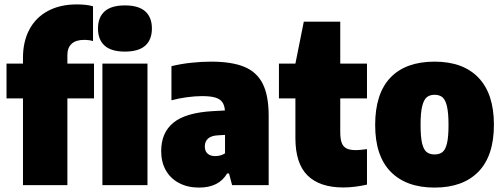

<svg xmlns="http://www.w3.org/2000/svg" viewBox="-20 -838 2278 869"><path d="M285 -550H405.5V-392.5H285V0H84V-392.5H9.5V-550H84V-576.5Q84 -650 113 -704.5Q142 -759 197 -788.5Q252 -818 327.5 -818Q373 -818 401 -809.5V-652Q384.5 -657.5 360.5 -657.5Q323.5 -657.5 304.2 -639.8Q285 -622 285 -589.5ZM423.5 -709Q423.5 -759.5 453.5 -786.5Q483.5 -813.5 545.5 -813.5Q607.5 -813.5 637.5 -786.5Q667.5 -759.5 667.5 -709Q667.5 -658.5 637.5 -631.5Q607.5 -604.5 545.5 -604.5Q483.5 -604.5 453.5 -631.5Q423.5 -658.5 423.5 -709ZM443.5 0V-550H647.5V0Z M1196 -314V0H1030.5L1016.5 -53H1008Q971 11 881 11Q829 11 790 -9.8Q751 -30.5 730.2 -67.8Q709.5 -105 709.5 -154Q709.5 -237.5 765 -282.8Q820.5 -328 942.5 -335L998 -338Q996 -362 986 -376Q976 -390 954.2 -396.5Q932.5 -403 895 -403Q863 -403 826 -398Q789 -393 756 -384V-538.5Q796 -548.5 843.8 -553.8Q891.5 -559 935 -559Q1029 -559 1085.8 -535.5Q1142.5 -512 1169.2 -458.8Q1196 -405.5 1196 -314ZM998.5 -144V-227.5L966 -225.5Q936.5 -224 921.8 -211Q907 -198 907 -175Q907 -154 919.5 -142.8Q932 -131.5 953.5 -131.5Q979.5 -131.5 998.5 -144Z M1520 -392.5V-240.5Q1520 -208.5 1526.8 -191Q1533.5 -173.5 1548.8 -166Q1564 -158.5 1591.5 -158.5Q1605 -158.5 1641 -163V-2.5Q1618 3 1589.2 6.8Q1560.5 10.5 1534.5 10.5Q1427 10.5 1372 -43.8Q1317 -98 1317 -213V-392.5H1242.5V-550H1317L1355 -740H1520V-550H1641V-392.5Z M1678 -272Q1678 -414.5 1747.2 -486.8Q1816.5 -559 1947 -559Q2076.5 -559 2146 -486Q2215.5 -413 2215.5 -273.5Q2215.5 -133 2145.5 -61Q2075.5 11 1947 11Q1818.5 11 1748.2 -60.8Q1678 -132.5 1678 -272ZM2010 -272Q2010 -326.5 2003 -356.5Q1996 -386.5 1982.5 -397.8Q1969 -409 1947 -409Q1925 -409 1911.5 -397.8Q1898 -386.5 1890.8 -357Q1883.5 -327.5 1883.5 -273.5Q1883.5 -219.5 1890.2 -190.2Q1897 -161 1910.8 -150Q1924.5 -139 1947 -139Q1969.5 -139 1983 -150Q1996.5 -161 2003.2 -189.8Q2010 -218.5 2010 -272Z"/></svg>

Font: Encode Sans Semi Condensed Black
Style: Regular
Weight: 900
Width: 4
Designer: Multiple Designers
Foundry: Impallari Type
Version: Version 2.000